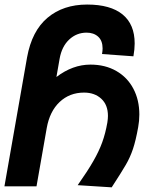

<svg xmlns="http://www.w3.org/2000/svg" viewBox="-40 -819 660 844"><path d="M432 -281Q434.5 -297.5 434.5 -309.5Q434.5 -358 405.2 -385Q376 -412 329.5 -412Q266 -412 222.2 -370.8Q178.5 -329.5 165.5 -256.5L120.5 0H-20.5L79 -567Q100 -683 169 -741Q238 -799 343 -799Q445.5 -799 498.8 -755.5Q552 -712 552 -628Q552 -603 546.5 -571.5L408.5 -581.5Q411 -595.5 411 -606Q411 -640 391.5 -657.8Q372 -675.5 340.5 -675.5Q296.5 -675.5 264 -645Q231.5 -614.5 222 -560.5L208 -480.5Q279.5 -535 357.5 -535Q422.5 -535 471.2 -507Q520 -479 546.2 -429.2Q572.5 -379.5 572.5 -315.5Q572.5 -287.5 567.5 -260.5Q557 -201.5 544.5 -164.2Q532 -127 513.2 -94.8Q494.5 -62.5 451 4.5L301.5 -5Q345.5 -67.5 370.2 -110.8Q395 -154 409.2 -193Q423.5 -232 432 -281Z"/></svg>

Font: JuliaMono ExtraBoldItalic
Style: Regular
Weight: 800
Italic angle: -9°
Monospace: yes
Designer: cormullion
Foundry: corm
Version: Version 0.049; ttfautohint (v1.8.4)